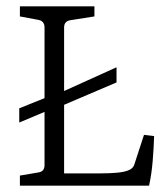

<svg xmlns="http://www.w3.org/2000/svg" viewBox="-20 -588 532 608"><path d="M41 -245 148 -288H157L349 -375V-327L157 -245H148L41 -200ZM436 -161 468 -157Q467 -120 463.5 -78Q460 -36 452 0H43V-32L102 -42Q121 -45 121 -65V-501Q121 -521 102 -525L43 -536V-568H279V-536L203 -524Q183 -521 183 -501V-39H300Q327 -39 349.5 -41Q372 -43 385 -48Q402 -54 406 -69Z"/></svg>

Font: Rasa Light
Style: Regular
Weight: 300
Designer: Anna Giedrys (Yrsa+Rasa design), David Brezina (Yrsa art-direction, Rasa art-direction, design)
Foundry: Rosetta Type Foundry
Version: Version 2.004